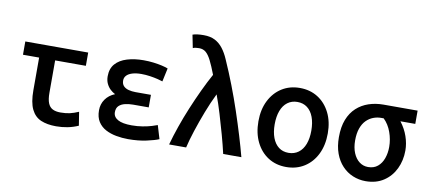

<svg xmlns="http://www.w3.org/2000/svg" viewBox="-70 -1036 2941 1311"><g transform="rotate(10 1400.0 -381.0)"><path d="M365 12Q303 12 259.5 -6.5Q216 -25 193 -72Q170 -119 170 -204V-430H58V-522H494V-430H281V-206Q281 -160 291.5 -134Q302 -108 323.5 -97Q345 -86 378 -86Q415 -86 443 -92.5Q471 -99 503 -113L518 -19Q482 -3 443.5 4.5Q405 12 365 12Z M864 13Q823 13 782 5.5Q741 -2 708 -19.5Q675 -37 655 -68Q635 -99 635 -147Q635 -190 658.5 -223.5Q682 -257 724 -274Q706 -283 690 -298Q674 -313 663.5 -335Q653 -357 653 -386Q653 -439 682 -472Q711 -505 762 -520.5Q813 -536 876 -536Q912 -536 944.5 -532Q977 -528 1003.5 -522Q1030 -516 1047 -509L1027 -416Q1016 -420 992 -426Q968 -432 937.5 -436.5Q907 -441 877 -441Q841 -441 815 -433Q789 -425 775.5 -410.5Q762 -396 762 -376Q762 -352 775 -338Q788 -324 810.5 -318Q833 -312 859 -312H966V-225H858Q830 -225 803.5 -219Q777 -213 760.5 -197.5Q744 -182 744 -153Q744 -120 776 -102Q808 -84 872 -84Q912 -84 947.5 -90Q983 -96 1009.5 -104Q1036 -112 1048 -117L1076 -24Q1048 -12 991.5 0.5Q935 13 864 13Z M1147 0Q1164 -62 1187.5 -129.5Q1211 -197 1239.5 -265.5Q1268 -334 1298.5 -399Q1329 -464 1360 -520Q1337 -580 1319 -615.5Q1301 -651 1282 -667Q1263 -683 1235 -683Q1221 -683 1211 -681.5Q1201 -680 1192 -676L1174 -766Q1187 -771 1206.5 -773.5Q1226 -776 1251 -776Q1297 -776 1329 -759.5Q1361 -743 1384.5 -712.5Q1408 -682 1426 -640Q1462 -559 1495 -473.5Q1528 -388 1556 -304Q1584 -220 1607.5 -142.5Q1631 -65 1648 0H1522Q1508 -61 1489 -129.5Q1470 -198 1449.5 -266Q1429 -334 1407 -393Q1376 -330 1348.5 -258.5Q1321 -187 1299 -119.5Q1277 -52 1265 0Z M1960 13Q1889 13 1835 -21.5Q1781 -56 1750.5 -118Q1720 -180 1720 -262Q1720 -344 1751 -405.5Q1782 -467 1836 -501Q1890 -535 1960 -535Q2031 -535 2085 -501Q2139 -467 2170 -405.5Q2201 -344 2201 -262Q2201 -180 2170.5 -118Q2140 -56 2085.5 -21.5Q2031 13 1960 13ZM1959 -85Q1999 -85 2028 -106.5Q2057 -128 2072 -167.5Q2087 -207 2087 -261Q2087 -315 2072 -355Q2057 -395 2028.5 -416.5Q2000 -438 1960 -438Q1921 -438 1892 -416.5Q1863 -395 1848 -355Q1833 -315 1833 -261Q1833 -207 1848 -167.5Q1863 -128 1891 -106.5Q1919 -85 1959 -85Z M2511 14Q2464 14 2422 -3.5Q2380 -21 2348 -55Q2316 -89 2298 -138Q2280 -187 2280 -251Q2280 -322 2300 -373Q2320 -424 2356 -457Q2392 -490 2439.5 -506Q2487 -522 2542 -522H2778V-430H2675Q2709 -386 2726 -336.5Q2743 -287 2743 -239Q2743 -170 2715.5 -112.5Q2688 -55 2636 -20.5Q2584 14 2511 14ZM2511 -84Q2551 -84 2577.5 -106Q2604 -128 2617 -164.5Q2630 -201 2630 -244Q2630 -295 2612 -345.5Q2594 -396 2559 -430H2540Q2514 -430 2487.5 -420Q2461 -410 2439.5 -388.5Q2418 -367 2405.5 -332Q2393 -297 2393 -248Q2393 -198 2408.5 -161Q2424 -124 2450.5 -104Q2477 -84 2511 -84Z"/></g></svg>

Font: Ubuntu Sans Mono Medium
Style: Regular
Weight: 500
Monospace: yes
Designer: Dalton Maag Ltd
Foundry: Dalton Maag Ltd
Version: Version 1.006